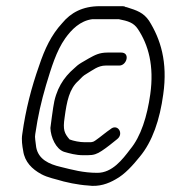

<svg xmlns="http://www.w3.org/2000/svg" viewBox="-20 -659 553 621"><path d="M387 -636C384 -638 381 -639 377 -639H303C247 -639 209 -618 181 -584C146 -546 125 -502 106 -445C82 -377 63 -305 52 -225C49 -207 52 -187 55 -171C60 -135 84 -112 113 -96C135 -84 160 -80 186 -72L213 -66C230 -63 247 -60 265 -59C300 -54 330 -65 354 -79C384 -95 411 -126 432 -152C473 -201 497 -272 508 -354C523 -459 499 -533 462 -592C444 -618 424 -625 389 -636ZM364 -597C394 -591 412 -586 426 -565C460 -514 479 -446 466 -354C456 -283 436 -218 401 -176C376 -143 343 -100 295 -100C249 -100 214 -110 177 -119C138 -128 104 -144 97 -183L94 -207C93 -214 93 -220 94 -225C103 -286 113 -329 129 -384C146 -440 162 -494 191 -535C211 -563 239 -592 279 -597ZM372 -489H328C301 -489 287 -481 267 -470L243 -456C233 -450 226 -444 220 -438C186 -409 160 -370 152 -311C151 -304 144 -256 143 -245C144 -215 161 -177 187 -168C204 -163 226 -157 248 -157H264C283 -157 294 -161 309 -171C326 -182 344 -197 359 -209C382 -227 360 -261 337 -241C322 -231 305 -216 289 -205C285 -202 281 -200 279 -200C276 -199 273 -199 270 -199H254C238 -199 218 -203 205 -208C188 -228 183 -239 189 -279C196 -331 204 -372 234 -398C244 -408 247 -413 261 -421C280 -432 297 -447 322 -447H366C390 -447 402 -489 372 -489Z"/></svg>

Font: PolanStronk
Style: Ita
Weight: 500
Version: Version 1.0